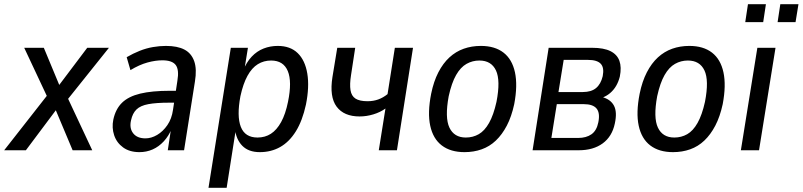

<svg xmlns="http://www.w3.org/2000/svg" viewBox="-43 -720 3846 920"><path d="M-23 0 194 -277 196 -229 73 -491H167L248 -296H228L375 -491H479L271 -231V-273L399 0H305L218 -207H236L81 0Z M625 9Q578 9 547 -13.5Q516 -36 504 -72Q492 -108 500 -147Q511 -198 542 -228Q573 -258 629 -271.5Q685 -285 771 -285H813L805 -228H767Q706 -228 668 -221Q630 -214 611 -195.5Q592 -177 585 -144Q576 -106 595 -81.5Q614 -57 654 -57Q682 -57 710 -73.5Q738 -90 759 -120.5Q780 -151 786 -194L807 -333Q816 -386 799 -408.5Q782 -431 735 -431Q702 -431 663.5 -420.5Q625 -410 582 -384L564 -446Q595 -464 626.5 -476.5Q658 -489 690 -494.5Q722 -500 752 -500Q807 -500 840.5 -482.5Q874 -465 887.5 -427Q901 -389 891 -329L839 0H761L777 -106H781Q766 -69 742 -43Q718 -17 688.5 -4Q659 9 625 9Z M956 180 1063 -491H1145L1127 -380H1121Q1138 -422 1163 -448.5Q1188 -475 1220 -487.5Q1252 -500 1288 -500Q1348 -500 1383.5 -465.5Q1419 -431 1429.5 -367.5Q1440 -304 1423 -219Q1406 -141 1374.5 -90.5Q1343 -40 1299.5 -15.5Q1256 9 1202 9Q1148 9 1118 -21.5Q1088 -52 1082 -106H1088L1043 180ZM1191 -61Q1227 -61 1255 -79Q1283 -97 1304 -135Q1325 -173 1337 -232Q1357 -329 1336 -379.5Q1315 -430 1256 -430Q1221 -430 1192.5 -412.5Q1164 -395 1143 -357Q1122 -319 1109 -259Q1091 -163 1111 -112Q1131 -61 1191 -61Z M1772 0 1804 -200Q1779 -182 1746 -172Q1713 -162 1680 -162Q1605 -162 1570 -209Q1535 -256 1550 -351L1573 -491H1659L1639 -360Q1632 -316 1636.5 -288Q1641 -260 1660.5 -247.5Q1680 -235 1718 -235Q1746 -235 1769.5 -243.5Q1793 -252 1814 -269L1849 -491H1936L1859 0Z M2183 9Q2116 9 2074 -23Q2032 -55 2018.5 -117.5Q2005 -180 2023 -271Q2035 -330 2057.5 -373.5Q2080 -417 2110.5 -445Q2141 -473 2179 -486.5Q2217 -500 2261 -500Q2328 -500 2369.5 -468Q2411 -436 2424.5 -373.5Q2438 -311 2421 -221Q2408 -161 2385.5 -118Q2363 -75 2333 -46.5Q2303 -18 2265 -4.5Q2227 9 2183 9ZM2189 -61Q2223 -61 2251 -77Q2279 -93 2300.5 -131Q2322 -169 2336 -232Q2356 -335 2333.5 -382.5Q2311 -430 2254 -430Q2221 -430 2192.5 -414Q2164 -398 2142.5 -360.5Q2121 -323 2107 -259Q2088 -156 2110.5 -108.5Q2133 -61 2189 -61Z M2509 0 2586 -491H2794Q2850 -491 2882 -475Q2914 -459 2925 -428.5Q2936 -398 2927 -353Q2921 -329 2909.5 -309Q2898 -289 2880.5 -274Q2863 -259 2838 -250L2842 -255Q2883 -244 2899 -213.5Q2915 -183 2903 -128Q2890 -66 2845 -33Q2800 0 2730 0ZM2599 -59H2727Q2766 -59 2791 -76.5Q2816 -94 2824 -134Q2833 -179 2815.5 -200Q2798 -221 2754 -221H2625ZM2633 -279H2750Q2790 -279 2813 -298Q2836 -317 2845 -355Q2853 -396 2835.5 -414.5Q2818 -433 2775 -433H2658Z M3182 9Q3115 9 3073 -23Q3031 -55 3017.5 -117.5Q3004 -180 3022 -271Q3034 -330 3056.5 -373.5Q3079 -417 3109.5 -445Q3140 -473 3178 -486.5Q3216 -500 3260 -500Q3327 -500 3368.5 -468Q3410 -436 3423.5 -373.5Q3437 -311 3420 -221Q3407 -161 3384.5 -118Q3362 -75 3332 -46.5Q3302 -18 3264 -4.5Q3226 9 3182 9ZM3188 -61Q3222 -61 3250 -77Q3278 -93 3299.5 -131Q3321 -169 3335 -232Q3355 -335 3332.5 -382.5Q3310 -430 3253 -430Q3220 -430 3191.5 -414Q3163 -398 3141.5 -360.5Q3120 -323 3106 -259Q3087 -156 3109.5 -108.5Q3132 -61 3188 -61Z M3507 0 3586 -491H3673L3594 0ZM3683 -614 3696 -700H3783L3769 -614ZM3528 -614 3541 -700H3627L3614 -614Z"/></svg>

Font: Nunito Sans 10pt Condensed Medium
Style: Italic
Weight: 500
Width: 3
Italic angle: -9°
Designer: Vernon Adams
Foundry: Vernon Adams
Version: Version 3.101;gftools[0.9.27]